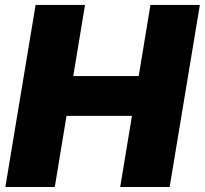

<svg xmlns="http://www.w3.org/2000/svg" viewBox="-20 -747 818 767"><path d="M1.4 0 122.2 -727.3H319.6L272.7 -443.2H534.1L581 -727.3H778.4L657.7 0H460.2L507.1 -284.1H245.7L198.9 0Z"/></svg>

Font: Karasuma Gothic
Style: Italic
Weight: 900
Italic angle: -9.39999°
Designer: Rasmus Andersson / Ryoko Nishizuka
Foundry: Genbu
Version: Version 1.00